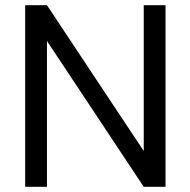

<svg xmlns="http://www.w3.org/2000/svg" viewBox="-20 -720 734 740"><path d="M77 0V-700H161L534 -138V-700H618V0H534L161 -562V0Z"/></svg>

Font: DM Sans 10pt
Style: Regular
Weight: 400
Version: Version 4.004;gftools[0.9.30]